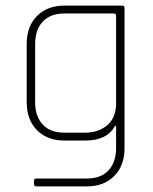

<svg xmlns="http://www.w3.org/2000/svg" viewBox="-20 -530 543 683"><path d="M283 -30H209Q148 -30 111.5 -67Q75 -104 75 -166V-374Q75 -436 111.5 -473Q148 -510 209 -510H415Q423 -510 423 -501V-3Q423 59 386.5 96Q350 133 289 133H110Q101 133 101 125V113Q101 105 110 105H289Q339 105 366 76Q393 47 393 -4V-82H389Q361 -30 283 -30ZM393 -162V-474Q393 -482 384 -482H209Q159 -482 132 -453Q105 -424 105 -373V-167Q105 -116 132 -87Q159 -58 209 -58H281Q331 -58 362 -85Q393 -112 393 -162Z"/></svg>

Font: Rajdhani Light
Style: Regular
Weight: 300
Designer: Satya Rajpurohit, Jyotish Sonowal
Foundry: Indian Type Foundry
Version: Version 1.201;PS 1.0;hotconv 1.0.78;makeotf.lib2.5.61930; tt